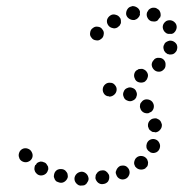

<svg xmlns="http://www.w3.org/2000/svg" viewBox="-20 -581 628 624"><path d="M245 -23Q235 -22 229 -16Q222 -9 222 0Q222 5 224 9Q226 13 229 16Q232 19 236 21Q241 23 245 22Q250 22 254 21Q258 19 261 16Q264 12 266 8Q268 4 268 0Q267 -10 261 -16Q254 -23 245 -23ZM310 -27Q305 -27 301 -24Q297 -22 295 -18Q292 -15 291 -11Q290 -6 290 -2Q292 7 299 13Q307 19 316 17Q325 16 331 9Q336 1 335 -8Q335 -13 332 -16Q330 -20 326 -23Q323 -26 319 -27Q314 -28 310 -27ZM166 -29Q158 -24 156 -15Q155 -11 155 -6Q156 -2 158 2Q160 6 164 9Q168 11 172 12Q181 15 189 10Q197 5 200 -4Q201 -8 200 -12Q200 -17 197 -21Q195 -24 192 -27Q188 -30 184 -31H183Q174 -33 166 -29ZM372 -42H371Q367 -40 364 -37Q361 -34 359 -30Q357 -26 356 -22Q356 -17 358 -13Q361 -4 369 0Q377 4 386 1Q395 -2 399 -11Q403 -19 400 -28Q399 -32 396 -35Q393 -39 389 -41Q385 -43 380 -43Q376 -43 372 -42ZM112 -56Q106 -55 100 -51Q99 -49 97 -46Q96 -45 94 -44Q94 -44 94 -44Q94 -43 94 -43Q92 -39 92 -35Q91 -31 93 -26Q94 -22 97 -19Q100 -15 104 -13Q112 -9 121 -12Q130 -15 134 -23Q136 -27 137 -31Q137 -36 136 -40Q134 -44 131 -48Q129 -51 125 -53H124Q119 -56 112 -56ZM419 -63Q421 -67 424 -69L425 -70Q432 -75 441 -74Q450 -73 456 -66Q459 -63 460 -58Q462 -54 461 -50Q461 -45 459 -41Q456 -37 453 -35V-34Q445 -29 436 -30Q427 -31 421 -38Q421 -38 420 -39Q420 -40 419 -40Q419 -41 418 -43Q417 -46 416 -48Q416 -51 416 -54Q417 -59 419 -63ZM70 -98Q61 -101 53 -97Q45 -93 42 -84Q39 -75 43 -67V-66Q47 -58 56 -55Q65 -52 73 -56Q82 -60 85 -69Q88 -78 83 -87Q79 -95 70 -98ZM457 -114Q460 -123 468 -127Q477 -131 485 -128Q494 -125 498 -116Q502 -108 499 -99Q496 -90 488 -86Q479 -82 471 -85Q470 -85 470 -85Q469 -86 469 -86Q465 -89 462 -91Q457 -96 456 -102Q455 -108 457 -114ZM464 -162Q462 -166 461 -170V-171Q460 -180 465 -187Q471 -195 480 -196Q485 -197 489 -196Q493 -194 497 -192Q501 -189 503 -185Q505 -181 506 -177Q507 -167 501 -160Q496 -153 487 -151Q486 -151 486 -151Q485 -151 485 -151Q482 -152 478 -152Q476 -152 474 -153Q472 -154 470 -156Q466 -158 464 -162ZM440 -221Q437 -225 436 -229Q434 -233 435 -238Q435 -242 437 -246Q440 -250 443 -253Q450 -259 459 -258Q469 -257 475 -250Q481 -242 480 -233Q479 -224 472 -218Q471 -218 471 -217Q470 -217 470 -217Q466 -215 462 -213Q456 -212 450 -214Q444 -216 440 -221ZM403 -252Q398 -252 394 -254Q385 -257 382 -266Q378 -275 382 -283Q385 -292 394 -295Q402 -299 411 -295Q420 -292 423 -283Q427 -275 423 -266Q423 -266 423 -265Q423 -265 423 -265Q421 -262 419 -259Q417 -257 415 -256Q413 -255 411 -254Q407 -252 403 -252ZM351 -273Q358 -279 359 -288Q360 -297 354 -304Q348 -312 339 -312H338Q329 -313 322 -307Q315 -301 314 -292Q313 -283 319 -275Q325 -268 334 -268L335 -267Q344 -267 351 -273ZM429 -355Q420 -352 417 -343Q414 -334 418 -326Q421 -317 430 -314Q439 -311 447 -314H448Q452 -316 455 -320Q458 -323 459 -327Q461 -331 461 -336Q461 -340 459 -344Q457 -348 454 -351Q451 -354 446 -356Q442 -358 438 -357Q433 -357 429 -356ZM473 -372Q473 -363 479 -356Q485 -349 494 -348Q504 -347 511 -354Q518 -360 518 -369Q519 -379 513 -386Q507 -393 497 -393Q488 -394 481 -388V-387Q474 -381 473 -372ZM512 -433Q514 -437 516 -441Q519 -444 523 -446Q527 -448 532 -449Q536 -449 540 -448Q549 -445 554 -437Q558 -428 555 -420V-419Q554 -415 551 -412Q548 -408 544 -406Q540 -404 536 -404Q531 -403 527 -405Q526 -405 526 -405Q525 -405 525 -405Q521 -408 518 -410Q513 -415 512 -421Q510 -427 512 -433ZM317 -469Q319 -478 313 -485Q308 -493 299 -494Q289 -496 282 -490Q274 -485 273 -475Q271 -466 277 -459Q282 -451 292 -450Q301 -448 308 -454Q316 -459 317 -469ZM512 -482Q507 -491 510 -500Q513 -508 521 -513Q530 -517 539 -514Q547 -511 552 -503Q556 -494 553 -486Q550 -477 542 -472Q541 -472 540 -472Q540 -471 539 -471Q535 -471 531 -471Q528 -471 526 -471Q521 -472 518 -475Q514 -478 512 -482ZM369 -498Q371 -502 373 -506Q373 -510 373 -513Q373 -516 372 -519Q371 -521 371 -522Q370 -522 370 -523Q370 -523 370 -523Q365 -531 356 -533Q347 -536 339 -531Q331 -526 328 -517Q326 -508 331 -500Q336 -492 345 -490Q354 -487 362 -492Q366 -495 369 -498ZM481 -511Q477 -511 472 -512Q463 -515 459 -524Q455 -532 458 -541Q460 -545 463 -549Q466 -552 470 -554Q474 -556 478 -556Q483 -556 487 -555Q491 -553 495 -550Q498 -548 500 -543Q502 -539 502 -535Q503 -531 501 -526Q501 -526 501 -526Q501 -525 501 -525Q499 -524 498 -522Q495 -519 493 -515Q492 -515 491 -514Q490 -514 490 -513Q486 -511 481 -511ZM417 -516Q408 -515 400 -520Q392 -525 390 -534Q389 -543 394 -551Q399 -559 408 -560V-561Q417 -562 425 -557Q433 -552 435 -543Q435 -543 435 -542Q435 -541 435 -541Q434 -537 435 -533Q433 -527 428 -522Q424 -518 417 -516Z"/></svg>

Font: FRB American Cursive Guidelines Dotted Extrabold
Style: Bold Italic
Weight: 800
Italic angle: -25°
Version: Version 2.0;Modular Font Editor K font №1